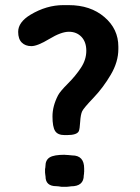

<svg xmlns="http://www.w3.org/2000/svg" viewBox="-20 -721 540 743"><path d="M155.8 -77.6Q155.8 -101.6 172.1 -111.8Q188.5 -122.1 230.5 -122.1L233.4 -121.6L243.7 -121.1L259.3 -119.6Q305.7 -119.6 305.7 -68.8V-55.2L305.2 -53.2V-48.8Q304.2 -44.9 304.2 -42.5Q304.2 0 254.9 0Q250 1 247.6 1L237.3 2H218.8Q204.1 -0.5 198.2 -0.5Q156.2 -0.5 156.2 -38.1Q155.3 -42 155.3 -44.4L154.3 -53.2V-66.9Q155.8 -72.8 155.8 -77.6ZM438 -531.2Q438 -481.4 408.4 -431.4Q378.9 -381.3 341.3 -342Q303.7 -302.7 297.9 -290.3Q292 -277.8 290.3 -250Q288.6 -222.2 285.2 -213.9Q278.3 -198.2 238.8 -198.2H230.5Q203.1 -198.2 193.1 -214.4Q183.1 -230.5 183.1 -270.5Q183.1 -310.5 204.6 -352.1Q212.4 -367.2 242.4 -397.2Q272.5 -427.2 293.2 -458.7Q314 -490.2 314 -524.4Q314 -558.6 295.2 -578.4Q276.4 -598.1 246.6 -598.1Q216.8 -598.1 170.9 -570.3Q125 -542.5 101.6 -542.5Q78.1 -542.5 64.2 -556.4Q50.3 -570.3 50.3 -597.7Q50.3 -635.3 98.1 -664.1Q160.2 -701.2 225.1 -701.2H245.6Q330.1 -701.2 384 -655Q438 -608.9 438 -540.5Z"/></svg>

Font: Averia Sans
Style: Bold
Weight: 700
Version: Version 1.0